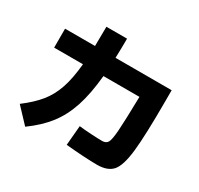

<svg xmlns="http://www.w3.org/2000/svg" viewBox="-158 -944 1181 1141"><g transform="rotate(30 432.0 -373.0)"><path d="M409.2 -25.4 420.9 -160.2Q451.7 -156.2 502.2 -153.3Q552.7 -150.4 579.1 -150.4Q606 -150.4 616.9 -168.5Q627.9 -186.5 632.8 -252.7Q637.7 -318.8 641.1 -488.3H394Q381.8 -360.4 352.8 -272.2Q323.7 -184.1 273.2 -118.9Q222.7 -53.7 141.6 4.9L45.9 -96.7Q116.2 -149.9 157 -200.4Q197.8 -251 220.9 -318.6Q244.1 -386.2 253.4 -488.3H55.7V-618.2H261.2Q262.7 -679.2 262.7 -751H404.3Q404.3 -687.5 401.9 -618.2H787.1V-548.8Q787.1 -308.6 775.1 -199.5Q763.2 -90.3 730 -51.5Q696.8 -12.7 624 -12.7Q585.4 -12.7 527.8 -16.1Q470.2 -19.5 409.2 -25.4Z"/></g></svg>

Font: Pretendard GOV ExtraBold
Style: Regular
Weight: 800
Designer: Base glyphs from Inter by Rasmus Andersson; Hangeul glyphs from Noto Sans CJK(Source Han Sans) by Jang Soo-young and Kan
Foundry: Kil Hyung-jin
Version: Version 1.309